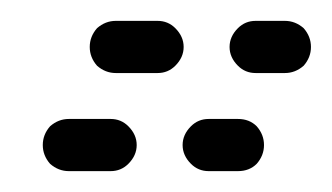

<svg xmlns="http://www.w3.org/2000/svg" viewBox="-20 -216 318 184"><path d="M21 -77Q21 -87 28 -95Q36 -102 46 -102H86Q96 -102 103 -95Q111 -87 111 -77Q111 -67 103 -59Q96 -52 86 -52H46Q36 -52 28 -59Q21 -67 21 -77ZM233 -77Q233 -87 226 -95Q219 -102 208 -102H180Q170 -102 163 -95Q155 -87 155 -77Q155 -67 163 -59Q170 -52 180 -52H208Q219 -52 226 -59Q233 -67 233 -77ZM156 -171Q156 -181 148 -189Q141 -196 131 -196H91Q81 -196 73 -189Q66 -181 66 -171Q66 -161 73 -153Q81 -146 91 -146H131Q141 -146 148 -153Q156 -161 156 -171ZM278 -171Q278 -181 271 -189Q263 -196 253 -196H225Q215 -196 208 -189Q200 -181 200 -171Q200 -161 208 -153Q215 -146 225 -146H253Q263 -146 271 -153Q278 -161 278 -171Z"/></svg>

Font: FRB American Cursive Guidelines Dashed Black
Style: Bold Italic
Weight: 900
Italic angle: -25°
Version: Version 2.0;Modular Font Editor K font №1